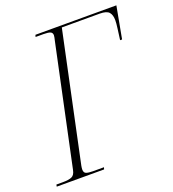

<svg xmlns="http://www.w3.org/2000/svg" viewBox="-145 -814 824 914"><g transform="rotate(-20 267.0 -357.0)"><path d="M-14 0 -12 -10H21Q50 -10 65.5 -16.5Q81 -23 86 -48L215 -655Q217 -664 218.5 -670.5Q220 -677 220 -682Q220 -695 209.5 -699.5Q199 -704 175 -704H135L138 -714H548L518 -552H508Q512 -584 515.5 -608.5Q519 -633 519 -650Q519 -676 507 -690Q495 -704 460 -704H268L130 -53Q129 -47 128.5 -43Q128 -39 128 -35Q128 -18 140 -14Q152 -10 174 -10H229L226 0Z"/></g></svg>

Font: Noto Serif Display SemiCondensed ExtraLight
Style: Italic
Weight: 200
Width: 4
Italic angle: -12°
Designer: Monotype Design Team
Foundry: Monotype Imaging Inc.
Version: Version 2.009